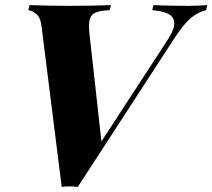

<svg xmlns="http://www.w3.org/2000/svg" viewBox="-20 -728 833 753"><path d="M637 -571Q665 -614 663.5 -638.5Q662 -663 639 -674Q616 -685 577 -688L582 -708Q593 -707 618.5 -706.5Q644 -706 672 -705.5Q700 -705 718 -705Q740 -705 758.5 -706Q777 -707 793 -708L788 -688Q766 -682 747.5 -671Q729 -660 708.5 -637.5Q688 -615 662 -575L285 5Q269 3 253.5 3Q238 3 222 5L143 -624Q139 -660 122 -673.5Q105 -687 91 -688L96 -708Q123 -707 166.5 -706Q210 -705 252 -705Q303 -705 345.5 -706Q388 -707 415 -708L410 -688Q379 -687 359.5 -680.5Q340 -674 333.5 -656.5Q327 -639 330 -604L380 -153L343 -120Z"/></svg>

Font: Playfair Display ExtraBold
Style: Italic
Weight: 800
Italic angle: -14°
Designer: Claus Eggers Sørensen
Foundry: Claus Eggers Sørensen
Version: Version 1.203